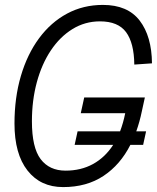

<svg xmlns="http://www.w3.org/2000/svg" viewBox="-20 -746 640 782"><path d="M237 16Q145 16 92 -51.5Q39 -119 39 -243Q39 -348 65 -436.5Q91 -525 139 -590Q187 -655 253 -690.5Q319 -726 399 -726Q500 -726 549 -662Q598 -598 599 -488L527 -483Q526 -571 493.5 -615Q461 -659 387 -659Q326 -659 275 -627.5Q224 -596 187 -540.5Q150 -485 130 -411Q110 -337 110 -252Q110 -145 145.5 -98Q181 -51 247 -51Q310 -51 359 -78Q408 -105 441 -156H284L296 -211H469Q482 -245 490 -285H309L323 -349H570L558 -294Q549 -250 535 -211H575L563 -156H511Q470 -75 401.5 -29.5Q333 16 237 16Z"/></svg>

Font: Geist Mono Light
Style: Italic
Weight: 300
Italic angle: -12°
Monospace: yes
Designer: Basement.studio, Andrés Briganti, Mateo Zaragoza
Foundry: Basement.studio, Vercel, Andrés Briganti, Guido Ferreyra, Mateo Zaragoza
Version: Version 1.500; ttfautohint (v1.8.4.7-5d5b)